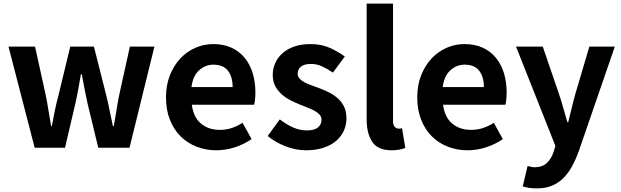

<svg xmlns="http://www.w3.org/2000/svg" viewBox="-20 -818 3437 1063"><path d="M27 -560H174L235 -283Q243 -242 249 -202Q255 -162 263 -120H267Q275 -162 283 -202.5Q291 -243 302 -283L369 -560H500L570 -283Q580 -242 588 -202Q596 -162 605 -120H610Q618 -162 624 -202Q630 -242 638 -283L699 -560H835L697 0H524L465 -244Q456 -284 448.5 -323Q441 -362 433 -407H428Q420 -362 413 -322.5Q406 -283 397 -244L340 0H172Z M1177 14Q1119 14 1068 -6Q1017 -26 979.5 -63.5Q942 -101 920.5 -155.5Q899 -210 899 -279Q899 -347 921 -402Q943 -457 979 -495Q1015 -533 1062 -553.5Q1109 -574 1160 -574Q1218 -574 1261.5 -554Q1305 -534 1334.5 -498Q1364 -462 1379 -413Q1394 -364 1394 -306Q1394 -286 1392 -267.5Q1390 -249 1387 -238H1042Q1051 -169 1092.5 -134Q1134 -99 1197 -99Q1232 -99 1262.5 -109Q1293 -119 1323 -138L1373 -48Q1331 -19 1280.5 -2.5Q1230 14 1177 14ZM1268 -336Q1268 -393 1242 -426.5Q1216 -460 1161 -460Q1117 -460 1082.5 -429Q1048 -398 1040 -336Z M1674 14Q1618 14 1561 -8Q1504 -30 1462 -65L1529 -157Q1567 -128 1603.5 -112Q1640 -96 1679 -96Q1721 -96 1740.5 -112.5Q1760 -129 1760 -155Q1760 -171 1750 -182.5Q1740 -194 1723.5 -203.5Q1707 -213 1686 -221Q1665 -229 1643 -238Q1616 -249 1589 -262.5Q1562 -276 1540 -295.5Q1518 -315 1504 -341Q1490 -367 1490 -402Q1490 -440 1505 -471.5Q1520 -503 1547 -526Q1574 -549 1612.5 -561.5Q1651 -574 1698 -574Q1760 -574 1807 -552.5Q1854 -531 1889 -505L1823 -416Q1793 -437 1763.5 -450.5Q1734 -464 1702 -464Q1664 -464 1646 -449Q1628 -434 1628 -410Q1628 -395 1637.5 -384Q1647 -373 1663 -364Q1679 -355 1699.5 -347.5Q1720 -340 1742 -332Q1770 -322 1797.5 -308.5Q1825 -295 1847.5 -276Q1870 -257 1884 -229.5Q1898 -202 1898 -163Q1898 -126 1883.5 -94Q1869 -62 1841 -38Q1813 -14 1771 0Q1729 14 1674 14Z M2148 14Q2072 14 2041 -32.5Q2010 -79 2010 -157V-798H2156V-150Q2156 -125 2165.5 -115.5Q2175 -106 2186 -106Q2191 -106 2194.5 -106Q2198 -106 2206 -108L2224 1Q2211 6 2192.5 10Q2174 14 2148 14Z M2568 14Q2510 14 2459 -6Q2408 -26 2370.5 -63.5Q2333 -101 2311.5 -155.5Q2290 -210 2290 -279Q2290 -347 2312 -402Q2334 -457 2370 -495Q2406 -533 2453 -553.5Q2500 -574 2551 -574Q2609 -574 2652.5 -554Q2696 -534 2725.5 -498Q2755 -462 2770 -413Q2785 -364 2785 -306Q2785 -286 2783 -267.5Q2781 -249 2778 -238H2433Q2442 -169 2483.5 -134Q2525 -99 2588 -99Q2623 -99 2653.5 -109Q2684 -119 2714 -138L2764 -48Q2722 -19 2671.5 -2.5Q2621 14 2568 14ZM2659 -336Q2659 -393 2633 -426.5Q2607 -460 2552 -460Q2508 -460 2473.5 -429Q2439 -398 2431 -336Z M2985 -560 3074 -300Q3087 -262 3098 -222.5Q3109 -183 3121 -142H3126Q3136 -181 3145.5 -221Q3155 -261 3166 -300L3243 -560H3384L3185 17Q3167 67 3145.5 105.5Q3124 144 3096.5 170.5Q3069 197 3033.5 211Q2998 225 2951 225Q2926 225 2908.5 222Q2891 219 2874 214L2901 101Q2909 103 2919.5 105.5Q2930 108 2940 108Q2983 108 3008 84Q3033 60 3045 23L3055 -10L2837 -560Z"/></svg>

Font: Kinto Sans
Style: Bold
Weight: 700
Designer: Authors: Ryoko NISHIZUKA  (kana & ideographs); Paul D. Hunt (Latin, Greek & Cyrillic); Wenlong ZHANG  (bopomofo); Sandol
Foundry: Adobe Systems Incorporated, ookami Inc.
Version: Version 0.001